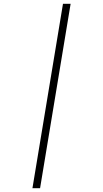

<svg xmlns="http://www.w3.org/2000/svg" viewBox="-20 -843 540 1006"><path d="M150 143 310 -823H350L190 143Z"/></svg>

Font: Iosevka SS04 Extralight
Style: Italic
Weight: 200
Italic angle: -9°
Monospace: yes
Designer: Belleve Invis
Foundry: Belleve Invis
Version: Version 19.0.0; ttfautohint (v1.8.4)